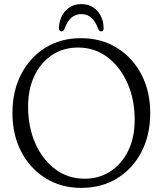

<svg xmlns="http://www.w3.org/2000/svg" viewBox="-20 -898 792 933"><path d="M373 -712.5Q472.5 -712.5 548.2 -665.5Q624 -618.5 667 -536.5Q710 -454.5 710 -349Q710 -242 667.5 -160Q625 -78 549.5 -31.5Q474 15 374.5 15Q277 15 201.5 -32Q126 -79 83.2 -161Q40.5 -243 40.5 -349.5Q40.5 -455.5 82.8 -537.2Q125 -619 200 -665.8Q275 -712.5 373 -712.5ZM634.5 -316Q634.5 -415 599.2 -494.2Q564 -573.5 502 -620.2Q440 -667 359.5 -667Q287.5 -667 232.8 -630.5Q178 -594 147.2 -529.5Q116.5 -465 116.5 -380Q116.5 -281 151.5 -201.5Q186.5 -122 248.5 -75.8Q310.5 -29.5 390.5 -29.5Q462.5 -29.5 517.5 -65.8Q572.5 -102 603.5 -166.5Q634.5 -231 634.5 -316ZM375 -829.5Q318 -829.5 293.5 -757.5Q287.5 -745.5 279.5 -745.5Q266 -745.5 266.5 -763.5Q269 -814.5 298.8 -846.2Q328.5 -878 375 -878Q422 -878 451.8 -846.2Q481.5 -814.5 483.5 -763.5Q484.5 -745.5 471 -745.5Q463 -745.5 457 -757.5Q432.5 -829.5 375 -829.5Z"/></svg>

Font: Fraunces 72pt S100 Light
Style: Regular
Weight: 300
Version: Version 1.000; ttfautohint (v1.8.3)